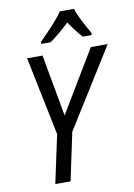

<svg xmlns="http://www.w3.org/2000/svg" viewBox="-101 -1002 744 1065"><g transform="rotate(-10 271.5 -469.5)"><path d="M181 -791 180 -779H233C266 -802 304 -834 343 -871C367 -835 392 -802 414 -779H464L465 -791C443 -829 407 -893 392 -939H313C284 -894 219 -829 181 -791ZM122 0H208L265 -269L543 -714H448L239 -366L176 -714H89L180 -271Z"/></g></svg>

Font: Noto Sans SemiCondensed
Style: Italic
Weight: 400
Width: 4
Italic angle: -12°
Designer: Monotype Design Team
Foundry: Monotype Imaging Inc.
Version: Version 2.013